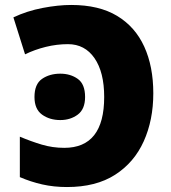

<svg xmlns="http://www.w3.org/2000/svg" viewBox="-20 -744 689 774"><path d="M250 10Q197 10 150.5 -0.5Q104 -11 60 -30V-193Q105 -174 148.5 -161Q192 -148 239 -148Q400 -148 400 -353Q400 -453 361 -509.5Q322 -566 254 -566Q209 -566 164.5 -555Q120 -544 81 -525L34 -674Q89 -700 152 -712Q215 -724 267 -724Q379 -724 452 -680Q525 -636 561.5 -556Q598 -476 598 -368Q598 -260 559.5 -174.5Q521 -89 444 -39.5Q367 10 250 10ZM119 -353Q119 -405 149.5 -426Q180 -447 223 -447Q264 -447 293.5 -426Q323 -405 323 -353Q323 -304 293.5 -282Q264 -260 223 -260Q180 -260 149.5 -282Q119 -304 119 -353Z"/></svg>

Font: Noto Sans Black
Style: Regular
Weight: 900
Designer: Monotype Design Team
Foundry: Monotype Imaging Inc.
Version: Version 2.007